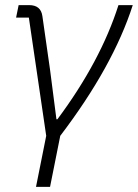

<svg xmlns="http://www.w3.org/2000/svg" viewBox="-20 -532 540 752"><path d="M121 200 161 0 93 -463H43L53 -512H94Q140 -512 146 -469L176 -259L201 -65H205Q374 -292 444 -512H500Q423 -272 216 0L176 200Z"/></svg>

Font: IBM Plex Sans Light
Style: Italic
Weight: 300
Italic angle: -11.31°
Designer: Mike Abbink, Paul van der Laan, Pieter van Rosmalen
Foundry: Bold Monday
Version: Version 3.0